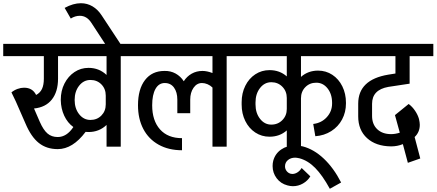

<svg xmlns="http://www.w3.org/2000/svg" viewBox="-55 -910 2708 1191"><path d="M790 -562H694V0H606V-135Q560 -91 494 -91Q482 -91 476 -92Q396 15 303 15Q234 15 186 -23Q138 -61 103 -144L43 -281L16 -337Q33 -351 54 -358.5Q75 -366 94 -366Q147 -366 169 -321Q194 -334 205.5 -358.5Q217 -383 217 -422V-562H-35V-638H790ZM400 -122Q364 -148 343.5 -192Q323 -236 322 -289V-290V-291Q322 -347 345 -392Q368 -437 407 -463Q446 -489 494 -489Q560 -489 606 -445V-562H305V-422Q305 -341 266.5 -292.5Q228 -244 156 -237L192 -154Q214 -104 239.5 -82Q265 -60 303 -60Q359 -60 400 -122ZM601 -263V-317Q601 -359 574 -386.5Q547 -414 506 -414Q464 -414 436 -378.5Q408 -343 408 -290Q408 -237 436 -201.5Q464 -166 506 -166Q547 -166 574 -193.5Q601 -221 601 -263Z M692 -638H597L512 -768Q484 -812 440 -812Q411 -812 384 -795L346 -861Q399 -890 447 -890Q486 -890 519 -870.5Q552 -851 576 -814Z M1447 -562H1351V0H1263V-367Q1250 -380 1232.5 -387.5Q1215 -395 1198 -395Q1166 -395 1145.5 -365.5Q1125 -336 1125 -292V-208H1045V-292Q1045 -338 1024.5 -366.5Q1004 -395 967 -395Q930 -395 909.5 -358.5Q889 -322 889 -257Q889 -162 937.5 -107.5Q986 -53 1074 -53V22Q991 22 929 -12.5Q867 -47 834 -110Q801 -173 801 -257Q801 -357 844.5 -413.5Q888 -470 965 -470Q1003 -471 1034 -454Q1065 -437 1085 -406Q1104 -436 1134 -453Q1164 -470 1201 -470Q1229 -470 1263 -457V-562H721V-638H1447Z M1812 -433Q1856 -472 1918 -472Q1967 -472 2006.5 -446Q2046 -420 2068.5 -374.5Q2091 -329 2091 -273V-268Q2091 -214 2067 -169Q2043 -124 1999.5 -96.5Q1956 -69 1901 -65L1888 -141Q1939 -147 1972 -183Q2005 -219 2005 -268V-272Q2005 -326 1977 -361.5Q1949 -397 1907 -397Q1866 -397 1839 -369.5Q1812 -342 1812 -300V0H1724V-101Q1680 -62 1617 -62Q1568 -62 1528.5 -88Q1489 -114 1466.5 -159.5Q1444 -205 1444 -261V-276Q1444 -332 1466.5 -377.5Q1489 -423 1528.5 -449Q1568 -475 1617 -475Q1680 -475 1724 -436V-562H1377V-638H2162V-562H1812ZM1724 -234V-302Q1724 -344 1696.5 -372Q1669 -400 1628 -400Q1586 -400 1558 -364Q1530 -328 1530 -275V-262Q1530 -209 1558 -173Q1586 -137 1628 -137Q1669 -137 1696.5 -165Q1724 -193 1724 -234Z M2061 222 1991 261Q1945 177 1900 131.5Q1855 86 1803 72Q1785 68 1776 68Q1749 68 1731 83Q1713 98 1713 122Q1713 138 1723 151Q1733 164 1749 168Q1752 169 1759 169Q1775 169 1790.5 159Q1806 149 1816 132L1870 184Q1853 212 1824 228.5Q1795 245 1762 245Q1746 245 1728 240Q1686 229 1661 195.5Q1636 162 1636 120Q1636 102 1640 87Q1652 43 1689 17.5Q1726 -8 1776 -8Q1799 -8 1823 -2Q1892 16 1953.5 74Q2015 132 2061 222Z M2354 -371Q2253 -353 2253 -266V-191Q2253 -139 2285 -108.5Q2317 -78 2371 -78Q2397 -78 2425 -87L2395 -196L2480 -265Q2503 -248 2520 -222.5Q2537 -197 2544 -172Q2549 -150 2549 -136Q2549 -90 2517 -60L2552 73L2475 100L2444 -16Q2410 -2 2372 -2H2371H2370Q2277 -3 2222 -53Q2167 -103 2167 -188V-267Q2167 -416 2354 -447L2398 -454V-562H2092V-638H2633V-562H2486V-391Z"/></svg>

Font: Akshar
Style: Regular
Weight: 400
Designer: Tall Chai
Foundry: Tall Chai
Version: Version 1.000